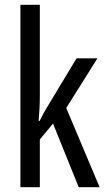

<svg xmlns="http://www.w3.org/2000/svg" viewBox="-20 -780 439 800"><path d="M146 -383V-760H65V0H146V-199L201 -265L308 0H395L256 -330L386 -537H299L179 -338C167 -319 156 -298 145 -276H141C144 -311 146 -346 146 -383Z"/></svg>

Font: Noto Sans Lao Looped ExtraCondensed
Style: Regular
Weight: 400
Width: 2
Designer: Mark Frömberg, Ben Mitchell
Foundry: The Fontpad Ltd
Version: Version 1.002